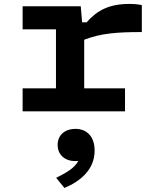

<svg xmlns="http://www.w3.org/2000/svg" viewBox="-20 -566 818 976"><path d="M390.5 -534H95V-417H264.5V-117H95V0H615.5V-117H408V-364C493 -397 575.5 -403 701 -403V-540C681 -544.5 661.5 -546 637.5 -546C535 -546 474 -513.5 420 -452.5H397.5ZM265.5 338 307.5 389.5C385 357 461 298.5 461 200C461 124 418 89 363 89C311 89 273 120 273 170.5C273 222 311.5 253 362.5 253C368 253 373 252.5 378 252C358.5 290 313 314 265.5 338Z"/></svg>

Font: Monaspace Neon Wide
Style: Bold
Weight: 700
Width: 7
Designer: Riley Cran & the Lettermatic Team
Foundry: Lettermatic
Version: Version 1.000 (Monaspace Neon)